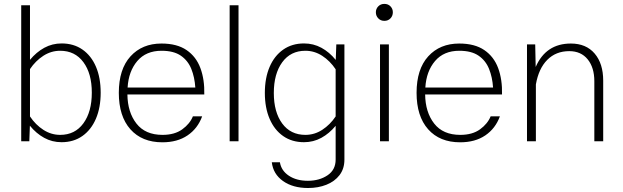

<svg xmlns="http://www.w3.org/2000/svg" viewBox="-20 -715 3153 972"><path d="M128.4 0H87.4V-688.5H131.8V-412.1Q164.1 -451.2 204.3 -473.1Q244.6 -495.1 292 -495.1Q353 -495.1 397.5 -464.1Q441.9 -433.1 465.8 -377.2Q489.7 -321.3 489.7 -245.6Q489.7 -170.4 465.6 -114Q441.4 -57.6 397 -26.4Q352.5 4.9 291.5 4.9Q244.1 4.9 203.9 -17.1Q163.6 -39.1 131.3 -78.6ZM284.7 -458Q238.8 -458 199.2 -432.4Q159.7 -406.7 131.8 -365.2V-125.5Q160.2 -83 199.7 -57.6Q239.3 -32.2 284.7 -32.2Q359.4 -32.2 402.1 -90.6Q444.8 -148.9 444.8 -246.1Q444.8 -342.8 402.1 -400.4Q359.4 -458 284.7 -458Z M625 -236.8Q626 -147 670.7 -89.6Q715.3 -32.2 802.7 -32.2Q864.3 -32.2 902.8 -60.3Q941.4 -88.4 956.5 -126H1003.4Q981 -64.5 929.4 -29.5Q877.9 5.4 802.2 5.4Q698.7 5.4 640.1 -60.5Q581.5 -126.5 581.5 -245.1Q581.5 -364.7 640.6 -429.7Q699.7 -494.6 797.4 -494.6Q876 -494.6 924.6 -461.4Q973.1 -428.2 994.6 -370.1Q1016.1 -312 1014.2 -236.8ZM626 -272H968.8Q965.3 -324.2 948.5 -366.2Q931.6 -408.2 895.5 -433.1Q859.4 -458 797.9 -458Q719.2 -458 675 -406Q630.9 -354 626 -272Z M1187.5 0H1142.6V-688.5H1187.5Z M1320.8 -244.6Q1320.8 -320.3 1345 -376.5Q1369.1 -432.6 1413.8 -463.9Q1458.5 -495.1 1519 -495.1Q1566.9 -495.1 1607.2 -473.1Q1647.5 -451.2 1679.7 -411.6L1682.6 -490.2H1723.6V92.8Q1723.6 139.2 1699 171.4Q1674.3 203.6 1632.6 220.2Q1590.8 236.8 1539.6 236.8Q1462.4 236.8 1412.6 201.4Q1362.8 166 1356 106.4H1397Q1403.8 148.9 1442.4 174.6Q1481 200.2 1538.6 200.2Q1596.7 200.2 1637.9 172.6Q1679.2 145 1679.2 92.8V-78.1Q1647 -39.1 1606.7 -17.1Q1566.4 4.9 1519 4.9Q1458 4.9 1413.6 -26.1Q1369.1 -57.1 1345 -113.3Q1320.8 -169.4 1320.8 -244.6ZM1366.2 -244.1Q1366.2 -147.5 1408.7 -89.8Q1451.2 -32.2 1525.9 -32.2Q1572.3 -32.2 1611.6 -57.9Q1650.9 -83.5 1679.2 -125.5V-364.3Q1650.9 -406.7 1611.3 -432.4Q1571.8 -458 1525.9 -458Q1451.2 -458 1408.7 -399.7Q1366.2 -341.3 1366.2 -244.1Z M1882.8 -652.8Q1882.8 -670.4 1895 -682.9Q1907.2 -695.3 1925.8 -695.3Q1944.8 -695.3 1956.8 -682.9Q1968.8 -670.4 1968.8 -652.8Q1968.8 -634.8 1956.8 -622.1Q1944.8 -609.4 1925.8 -609.4Q1907.2 -609.4 1895 -622.1Q1882.8 -634.8 1882.8 -652.8ZM1903.8 -490.2H1948.7V0H1903.8Z M2132.3 -236.8Q2133.3 -147 2178 -89.6Q2222.7 -32.2 2310.1 -32.2Q2371.6 -32.2 2410.2 -60.3Q2448.7 -88.4 2463.9 -126H2510.7Q2488.3 -64.5 2436.8 -29.5Q2385.3 5.4 2309.6 5.4Q2206.1 5.4 2147.5 -60.5Q2088.9 -126.5 2088.9 -245.1Q2088.9 -364.7 2147.9 -429.7Q2207 -494.6 2304.7 -494.6Q2383.3 -494.6 2431.9 -461.4Q2480.5 -428.2 2502 -370.1Q2523.4 -312 2521.5 -236.8ZM2133.3 -272H2476.1Q2472.7 -324.2 2455.8 -366.2Q2439 -408.2 2402.8 -433.1Q2366.7 -458 2305.2 -458Q2226.6 -458 2182.4 -406Q2138.2 -354 2133.3 -272Z M2692.9 0H2647.9V-490.2H2689.5L2691.9 -376Q2743.7 -494.6 2870.1 -494.6Q2947.3 -494.6 2990.5 -443.8Q3033.7 -393.1 3033.7 -306.6V0H2988.8V-303.7Q2988.8 -373 2955.1 -414.6Q2921.4 -456.1 2861.8 -456.1Q2794.4 -456.1 2750.7 -412.1Q2707 -368.2 2692.9 -287.6Z"/></svg>

Font: Estedad-FD ExtraLight
Style: Regular
Weight: 200
Designer: Amin Abedi
Version: Version 7.3